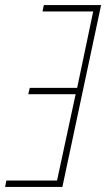

<svg xmlns="http://www.w3.org/2000/svg" viewBox="-56 -734 417 754"><path d="M-36 0H189L341 -714H116L111 -689H310L247 -389H61L55 -364H241L168 -25H-31Z"/></svg>

Font: Noto Sans ExtraCondensed Thin
Style: Italic
Weight: 100
Width: 2
Italic angle: -12°
Designer: Monotype Design Team
Foundry: Monotype Imaging Inc.
Version: Version 2.013